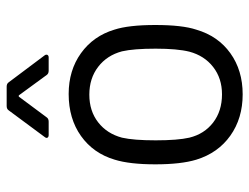

<svg xmlns="http://www.w3.org/2000/svg" viewBox="-106 -634 748 576"><g transform="rotate(-90 268.0 -346.0)"><path d="M77 -131Q63 -177 63 -254Q63 -331 77 -376Q96 -440 148 -477Q200 -514 274 -514Q345 -514 396.5 -477Q448 -440 467 -377Q481 -334 481 -254Q481 -173 467 -131Q448 -66 396.5 -29Q345 8 273 8Q201 8 149 -29Q97 -66 77 -131ZM401 -152Q410 -188 410 -253Q410 -319 402 -354Q390 -399 355.5 -425.5Q321 -452 272 -452Q223 -452 189 -425.5Q155 -399 143 -354Q135 -319 135 -253Q135 -187 143 -152Q154 -107 188.5 -80.5Q223 -54 273 -54Q321 -54 355 -80.5Q389 -107 401 -152ZM145 -586 225 -694Q229 -700 238 -700H296Q305 -700 309 -694L390 -586Q392 -584 392 -580Q392 -578 390 -576Q388 -574 384 -574H344Q335 -574 331 -580L271 -662Q270 -664 268 -664Q266 -664 265 -662L204 -580Q200 -574 191 -574H151Q145 -574 143 -577.5Q141 -581 145 -586Z"/></g></svg>

Font: Amber EN
Style: Regular
Weight: 400
Designer: Jeremy Tribby
Foundry: Tribby Type Co.
Version: Version 1.403 November 24, 2021